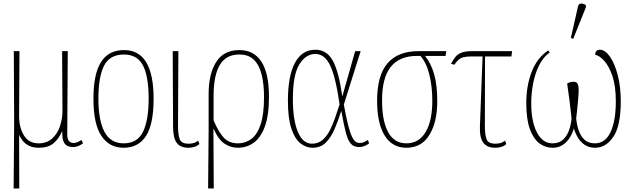

<svg xmlns="http://www.w3.org/2000/svg" viewBox="-20 -825 3586 1085"><path d="M57 240 60 -136 58 -536H90L88 -168Q88 -104 115.5 -59.5Q143 -15 198 -15Q245 -15 275 -42.5Q305 -70 319 -112Q333 -154 333 -198L331 -536H363L360 -64Q360 -17 397 -17Q414 -17 441 -34L449 -15Q422 6 392 6Q359 6 344.5 -15Q330 -36 332 -81H330Q312 -40 282 -15Q252 10 200 10Q166 10 143.5 -1.5Q121 -13 108 -30Q95 -47 89 -61H88L89 240Z M678 10Q598 10 553 -57Q508 -124 508 -267Q508 -406 550.5 -474Q593 -542 681 -542Q848 -542 848 -267Q848 -123 805 -56.5Q762 10 678 10ZM679 -15Q757 -15 788.5 -81Q820 -147 820 -267Q820 -393 788 -455Q756 -517 680 -517Q601 -517 568.5 -454.5Q536 -392 536 -267Q536 -145 570.5 -80Q605 -15 679 -15Z M1045 10Q999 10 978.5 -18Q958 -46 958 -110L956 -536H988L986 -108Q986 -67 995 -40Q1004 -13 1045 -13Q1058 -13 1071.5 -16Q1085 -19 1100 -30L1107 -11Q1095 0 1079 5Q1063 10 1045 10Z M1156 240 1159 -88V-295Q1159 -407 1201.5 -474.5Q1244 -542 1333 -542Q1415 -542 1457.5 -476Q1500 -410 1500 -279Q1500 -173 1476.5 -109.5Q1453 -46 1413 -18Q1373 10 1324 10Q1284 10 1249 -13Q1214 -36 1188 -96H1186L1188 240ZM1325 -15Q1367 -15 1400.5 -40Q1434 -65 1453 -122.5Q1472 -180 1472 -277Q1472 -348 1459 -402Q1446 -456 1415.5 -486.5Q1385 -517 1333 -517Q1279 -517 1247 -488Q1215 -459 1201 -407Q1187 -355 1187 -287V-145Q1215 -79 1244.5 -47Q1274 -15 1325 -15Z M1746 10Q1710 10 1678 -15Q1646 -40 1626.5 -98.5Q1607 -157 1607 -256Q1607 -395 1646.5 -469.5Q1686 -544 1762 -544Q1827 -544 1861 -481.5Q1895 -419 1914 -282H1915L1987 -536H2018L1923 -234Q1936 -162 1947 -119Q1958 -76 1968.5 -54Q1979 -32 1989.5 -24.5Q2000 -17 2014 -17Q2026 -17 2037 -22Q2048 -27 2059 -34L2066 -15Q2039 6 2009 6Q1980 6 1963 -12.5Q1946 -31 1934.5 -75Q1923 -119 1909 -197H1908Q1892 -146 1872 -98.5Q1852 -51 1822.5 -20.5Q1793 10 1746 10ZM1743 -13Q1778 -13 1802.5 -34Q1827 -55 1844 -88.5Q1861 -122 1874 -160.5Q1887 -199 1899 -235Q1877 -389 1846 -454.5Q1815 -520 1762 -520Q1708 -520 1671.5 -461Q1635 -402 1635 -265Q1635 -148 1663 -80.5Q1691 -13 1743 -13Z M2277 10Q2196 10 2153.5 -59.5Q2111 -129 2111 -256Q2111 -399 2170 -467.5Q2229 -536 2345 -536H2502L2498 -509H2382Q2416 -467 2433.5 -405Q2451 -343 2451 -253Q2451 -135 2406.5 -62.5Q2362 10 2277 10ZM2276 -15Q2347 -15 2385 -78.5Q2423 -142 2423 -256Q2423 -335 2406.5 -402.5Q2390 -470 2356 -509H2336Q2238 -509 2188.5 -447.5Q2139 -386 2139 -258Q2139 -141 2173.5 -78Q2208 -15 2276 -15Z M2779 10Q2733 10 2711.5 -18Q2690 -46 2692 -110L2707 -506H2643Q2615 -506 2598.5 -501.5Q2582 -497 2571 -487Q2560 -477 2547 -459L2529 -465Q2541 -487 2553 -502.5Q2565 -518 2587 -527Q2609 -536 2649 -536H2874L2870 -506H2721L2720 -108Q2720 -67 2729 -40Q2738 -13 2779 -13Q2792 -13 2805.5 -16Q2819 -19 2834 -30L2841 -11Q2829 0 2813 5Q2797 10 2779 10Z M3102 10Q3061 10 3027.5 -15.5Q2994 -41 2974 -96.5Q2954 -152 2954 -242Q2954 -340 2984.5 -419Q3015 -498 3078 -540L3087 -529Q3050 -503 3027 -457Q3004 -411 2993 -354.5Q2982 -298 2982 -242Q2982 -139 3014 -77Q3046 -15 3102 -15Q3140 -15 3162.5 -36.5Q3185 -58 3196 -90Q3207 -122 3210 -156Q3205 -203 3199 -252Q3193 -301 3185 -353Q3191 -357 3200.5 -360Q3210 -363 3219 -363Q3239 -363 3244.5 -350.5Q3250 -338 3250 -321Q3250 -296 3247 -262.5Q3244 -229 3241 -199.5Q3238 -170 3236 -156Q3239 -122 3249.5 -90Q3260 -58 3282 -36.5Q3304 -15 3342 -15Q3400 -15 3430 -78Q3460 -141 3460 -252Q3460 -337 3441.5 -393Q3423 -449 3396 -479.5Q3369 -510 3343 -516Q3345 -544 3370 -544Q3399 -544 3426 -506Q3453 -468 3470.5 -402Q3488 -336 3488 -252Q3488 -114 3446 -52Q3404 10 3343 10Q3309 10 3285 -6Q3261 -22 3246 -47Q3231 -72 3223 -99Q3215 -72 3199.5 -47Q3184 -22 3160 -6Q3136 10 3102 10ZM3219 -605 3206 -611 3246 -787Q3250 -805 3264 -805Q3278 -805 3291 -796V-784Z"/></svg>

Font: Noto Serif Condensed Thin
Style: Regular
Weight: 100
Width: 3
Designer: Monotype Design Team
Foundry: Monotype Imaging Inc.
Version: Version 2.013; ttfautohint (v1.8.4.7-5d5b)